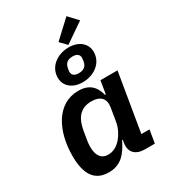

<svg xmlns="http://www.w3.org/2000/svg" viewBox="-233 -1082 1066 1206"><g transform="rotate(-30 300.0 -479.5)"><path d="M191.8 12.1C282 12.1 324.6 -43 364 -122.5H368.3L365.1 -101.6C355.1 -38 389.9 0 461.3 0H530.9L546.5 -94.5H487.6L557.9 -516H434.3L418.7 -422.2H413C396 -489.7 356.2 -528.1 279.5 -528.1C122.9 -528.1 44 -370 44 -191.1C44 -63.9 85.9 12.1 191.8 12.1ZM169 -184.7C169 -201 170.5 -216.3 172.9 -230.5L183.6 -294.4C197.8 -378.6 236.5 -429.7 317.5 -429.7C383.9 -429.7 414.4 -395.2 404.1 -335.2L388.8 -242.2C381.4 -197.4 359.7 -160.2 340.9 -137.4C313.9 -104.8 281.2 -86.3 244.7 -86.3C190.3 -86.3 169 -126.8 169 -184.7ZM209.5 -663C209.5 -599.8 262.1 -560 331.7 -560C415.8 -560 486.9 -611.9 486.9 -691.8C486.9 -755 433.9 -794.7 364.3 -794.7C280.5 -794.7 209.5 -742.5 209.5 -663ZM291.5 -659.8C291.5 -664.1 292.6 -672.2 295.1 -685C301.5 -718.8 322.8 -733 357.2 -733C388.1 -733 404.5 -719.8 404.5 -695C404.5 -690.7 403.4 -682.9 401.3 -669.7C394.9 -636 373.2 -621.8 339.1 -621.8C307.9 -621.8 291.5 -634.6 291.5 -659.8ZM325.6 -855.1 370.7 -808.6 511.4 -905.5 450.3 -971.2Z"/></g></svg>

Font: Margiela Mono Italic SmBold It
Style: Regular
Weight: 600
Designer: Mike Abbink, Paul van der Laan, Pieter van Rosmalen
Foundry: Bold Monday
Version: Version 2.003 2021